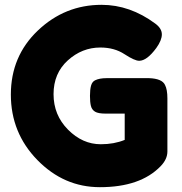

<svg xmlns="http://www.w3.org/2000/svg" viewBox="-20 -766 754 796"><path d="M422 -442H598Q652 -440 664 -414Q674 -395 674 -358V-138Q674 -106 646 -77Q562 10 394 10Q245 10 135 -102.5Q25 -215 25 -374Q25 -533 137 -639.5Q249 -746 401 -746Q519 -746 624 -668Q651 -648 651 -623.5Q651 -599 628 -567Q589 -514 557 -514Q538 -514 496 -541.5Q454 -569 396 -569Q320 -569 261 -515.5Q202 -462 202 -375.5Q202 -289 262 -228.5Q322 -168 398 -168Q453 -168 497 -186V-295H418Q387 -295 374 -303Q361 -311 357 -326.5Q353 -342 353 -368.5Q353 -395 357.5 -411Q362 -427 374 -433Q392 -442 422 -442Z"/></svg>

Font: Fredoka One
Style: Regular
Weight: 400
Version: Version 1.001;April 7, 2020;FontCreator 12.0.0.2522 64-bit